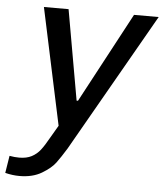

<svg xmlns="http://www.w3.org/2000/svg" viewBox="-60 -573 707 830"><g transform="rotate(5 294.0 -158.5)"><path d="M55 210Q25 210 -7 202L5 127Q27 131 47 131Q79 131 101 119.5Q123 108 138.5 88Q154 68 174 32L205 -21L97 -527H204L273 -136H279L488 -527H595L252 74Q228 113 209.5 138Q191 163 151.5 186.5Q112 210 55 210Z"/></g></svg>

Font: Be Vietnam Medium
Style: Italic
Weight: 500
Italic angle: -9.444°
Designer: Gabriel Lam
Foundry: TypeRant
Version: Version 3.000